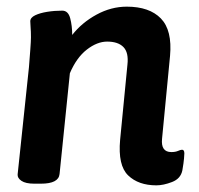

<svg xmlns="http://www.w3.org/2000/svg" viewBox="-20 -550 597 577"><path d="M450 7Q396 7 365 -23Q334 -53 341 -130L363 -356Q367 -392 351 -408.5Q335 -425 302 -425Q272 -425 241 -401Q210 -377 190 -330L159 -27Q156 2 103 2H83Q57 2 44.5 -6.5Q32 -15 33 -26L67 -348Q69 -374 71 -400Q73 -426 73 -438Q73 -456 72 -467Q71 -478 71 -486Q71 -497 85.5 -504Q100 -511 122 -514.5Q144 -518 167 -518Q185 -518 191 -495Q197 -472 197 -445Q226 -482 270 -506Q314 -530 361 -530Q429 -530 463.5 -494.5Q498 -459 491 -382L467 -133Q463 -93 495 -93Q507 -93 515 -96.5Q523 -100 527 -100Q534 -100 534 -89Q534 -86 533 -73.5Q532 -61 528 -38Q523 -13 497 -3Q471 7 450 7Z"/></svg>

Font: Asap SemiBold
Style: Italic
Weight: 600
Italic angle: -6°
Designer: Pablo Cosgaya
Foundry: Omnibus-Type
Version: Version 3.001; ttfautohint (v1.8.3)